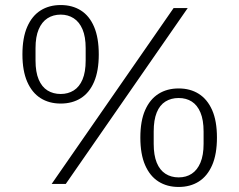

<svg xmlns="http://www.w3.org/2000/svg" viewBox="-20 -730 949 762"><path d="M241 0H185L669 -698H725ZM221 -319Q175 -319 141 -340.5Q107 -362 88 -405.5Q69 -449 69 -514Q69 -580 88 -623.5Q107 -667 141 -688.5Q175 -710 221 -710Q267 -710 301 -688.5Q335 -667 353.5 -623.5Q372 -580 372 -514Q372 -449 353.5 -405.5Q335 -362 301 -340.5Q267 -319 221 -319ZM221 -357Q250 -357 272.5 -371Q295 -385 307.5 -414.5Q320 -444 320 -490V-539Q320 -584 307.5 -613.5Q295 -643 272.5 -657.5Q250 -672 221 -672Q191 -672 168.5 -657.5Q146 -643 133.5 -613.5Q121 -584 121 -539V-490Q121 -444 133.5 -414.5Q146 -385 168.5 -371Q191 -357 221 -357ZM689 12Q643 12 609 -9.5Q575 -31 556 -74.5Q537 -118 537 -184Q537 -250 556 -293Q575 -336 609 -357.5Q643 -379 689 -379Q735 -379 769 -357.5Q803 -336 822 -293Q841 -250 841 -184Q841 -118 822 -74.5Q803 -31 769 -9.5Q735 12 689 12ZM689 -26Q719 -26 741 -40.5Q763 -55 775.5 -84.5Q788 -114 788 -159V-208Q788 -254 775.5 -283.5Q763 -313 741 -327Q719 -341 689 -341Q659 -341 636.5 -327Q614 -313 602 -283.5Q590 -254 590 -208V-159Q590 -114 602 -84.5Q614 -55 636.5 -40.5Q659 -26 689 -26Z"/></svg>

Font: IBM Plex Sans Light
Style: Regular
Weight: 300
Designer: Mike Abbink, Paul van der Laan, Pieter van Rosmalen
Foundry: Bold Monday
Version: Version 3.201